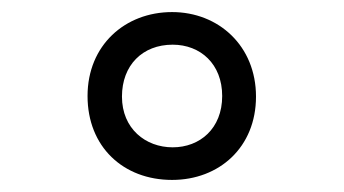

<svg xmlns="http://www.w3.org/2000/svg" viewBox="-20 -743 570 318"><path d="M265 -445C343 -445 404 -499 404 -583C404 -667 342 -723 265 -723C187 -723 125 -668 125 -584C125 -500 184 -445 265 -445ZM266 -499C221 -499 182 -530 182 -583C182 -635 216 -669 266 -669C312 -669 348 -637 348 -584C348 -530 311 -499 266 -499Z"/></svg>

Font: Noto Sans Mono Condensed
Style: Regular
Weight: 400
Width: 3
Designer: Monotype Design Team
Foundry: Monotype Imaging Inc.
Version: Version 2.014